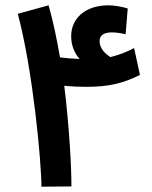

<svg xmlns="http://www.w3.org/2000/svg" viewBox="-20 -702 574 723"><path d="M249 0C249 -74 241 -223 222 -379C254 -376 281 -375 305 -375C391 -375 446 -389 507 -420L485 -521C456 -506 431 -496 396 -487C373 -501 355 -522 355 -547C355 -571 374 -580 401 -580C418 -580 437 -577 453 -573L461 -670C443 -676 411 -682 389 -682C299 -682 248 -631 248 -566C248 -530 261 -501 280 -480C252 -481 227 -483 206 -486C194 -555 180 -622 163 -682L47 -650C104 -438 136 -91 136 1Z"/></svg>

Font: Noto Sans Arabic UI Semi
Style: Regular
Weight: 600
Designer: Nadine Chahine - Monotype Design Team
Foundry: Monotype Imaging Inc.
Version: Version 1.900